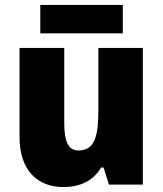

<svg xmlns="http://www.w3.org/2000/svg" viewBox="-20 -747 658 777"><path d="M477 -727H143V-612H477ZM558 -553H378V-300C378 -197 364 -138 297 -138C256 -138 240 -176 240 -249V-553H59V-193C59 -56 133 10 237 10C302 10 357 -14 389 -69H399L421 0H558Z"/></svg>

Font: Noto Sans Sinhala SemiCondensed Black
Style: Regular
Weight: 900
Width: 4
Designer: Jelle Bosma - Monotype Design Team
Foundry: Monotype Imaging Inc.
Version: Version 2.006